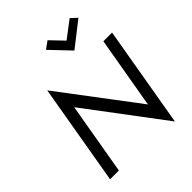

<svg xmlns="http://www.w3.org/2000/svg" viewBox="-273 -1127 1313 1313"><g transform="rotate(-45 384.0 -470.5)"><path d="M509 -881 633 -975 677 -934 499 -795 365 -936 419 -975ZM684 -700H768L642 34L224 -522L134 0H49L175 -734L594 -179Z"/></g></svg>

Font: Von Book
Style: Italic
Weight: 400
Version: Version 4.000; ttfautohint (v1.8.4.7-5d5b)